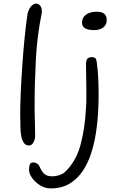

<svg xmlns="http://www.w3.org/2000/svg" viewBox="-20 -802 661 1065"><path d="M141 5Q122 5 112 -10Q102 -25 98 -47Q94 -69 93.5 -91Q93 -113 93 -126Q93 -134 92.5 -144Q92 -154 92 -164Q92 -214 95 -285.5Q98 -357 103.5 -436.5Q109 -516 116.5 -592Q124 -668 133 -727Q141 -756 154.5 -769Q168 -782 181 -782Q193 -782 202.5 -771Q212 -760 212 -740Q212 -736 212 -733Q212 -730 211 -726Q186 -605 179 -473Q172 -341 172 -219Q172 -169 173.5 -130.5Q175 -92 175 -51Q175 -29 165.5 -12Q156 5 141 5ZM502 -635Q435 -635 435 -676Q435 -705 457.5 -721Q480 -737 517 -737Q572 -737 572 -691Q572 -664 552.5 -649.5Q533 -635 502 -635ZM261 243Q230 243 202.5 226Q175 209 158 185Q141 161 141 140Q141 130 144 114.5Q147 99 164 99Q175 99 185 105Q195 111 202 127Q212 150 226.5 163Q241 176 271 176Q288 176 307.5 170Q327 164 337 155Q401 97 426.5 2Q452 -93 457 -205Q459 -230 459 -256Q459 -282 459 -307Q459 -344 458 -378.5Q457 -413 457 -445Q457 -470 466 -477.5Q475 -485 489 -485Q500 -485 507 -481Q514 -477 517 -455Q523 -411 525 -366Q527 -321 527 -268Q527 -228 524 -174.5Q521 -121 512 -63.5Q503 -6 485.5 48.5Q468 103 438.5 147Q409 191 365.5 217Q322 243 261 243Z"/></svg>

Font: Fuzzy Bubbles
Style: Regular
Weight: 400
Designer: Robert E. Leuschke
Foundry: Robert E. Leuschke
Version: Version 1.010; ttfautohint (v1.8.3)